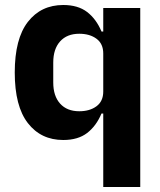

<svg xmlns="http://www.w3.org/2000/svg" viewBox="-20 -548 640 768"><path d="M393 -94H386Q365 -44 328.5 -16Q292 12 233 12Q144 12 91.5 -55.5Q39 -123 39 -258Q39 -393 91.5 -460.5Q144 -528 233 -528Q292 -528 328.5 -500Q365 -472 386 -422H393V-516H541V200H393ZM393 -182V-334Q393 -373 366 -393Q339 -413 297 -413Q248 -413 220.5 -382.5Q193 -352 193 -298V-218Q193 -164 220.5 -133.5Q248 -103 297 -103Q339 -103 366 -123Q393 -143 393 -182Z"/></svg>

Font: iA Writer Quattro V
Style: Regular
Weight: 400
Designer: Mike Abbink, Paul van der Laan, Pieter van Rosmalen, Oliver Reichenstein
Foundry: Information Architects Inc.
Version: Version 2.000